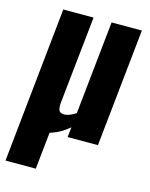

<svg xmlns="http://www.w3.org/2000/svg" viewBox="-115 -651 708 909"><g transform="rotate(15 239.0 -197.0)"><path d="M1.5 183.6 80.6 -578.1H229L183.6 -147.5Q183.1 -140.6 183.1 -134.8Q183.1 -119.6 187.5 -110.8Q193.8 -98.6 214.4 -99.1Q236.8 -99.6 269.5 -120.6L317.4 -578.1H465.8L405.3 0H256.8L262.2 -49.3Q221.2 -14.6 182.1 -2Q180.7 -1.5 178 -0.5Q175.3 0.5 173.1 1.2Q170.9 2 168.9 2.4L149.9 183.6Z"/></g></svg>

Font: Oswald
Style: Demi-Bold
Weight: 600
Designer: Vernon Adams
Foundry: Vernon Adams
Version: 3.0; ttfautohint (v0.94.23-7a4d-dirty) -l 8 -r 50 -G 200 -x 